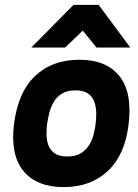

<svg xmlns="http://www.w3.org/2000/svg" viewBox="-20 -754 562 784"><path d="M280 -734H383L512 -560H374L318 -629L246 -560H108ZM37 -245Q53 -377 123 -443.5Q193 -510 304 -510Q414 -510 467.5 -443.5Q521 -377 505 -245Q490 -121 420 -55.5Q350 10 240 10Q130 10 76 -55.5Q22 -121 37 -245ZM255 -115Q289 -115 310.5 -128.5Q332 -142 344.5 -162.5Q357 -183 362.5 -205.5Q368 -228 370 -245Q373 -266 373 -290Q373 -314 366 -336Q359 -358 340.5 -371.5Q322 -385 288 -385Q254 -385 232.5 -371.5Q211 -358 198.5 -336Q186 -314 180.5 -290Q175 -266 172 -245Q170 -228 170 -205.5Q170 -183 177 -162.5Q184 -142 202.5 -128.5Q221 -115 255 -115Z"/></svg>

Font: Haskoy ExtraBold
Style: Italic
Weight: 800
Designer: Ertekin Erdin
Foundry: Ertekin Erdin
Version: Version 2.000; ttfautohint (v1.8.4.7-5d5b)